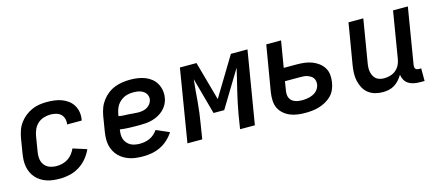

<svg xmlns="http://www.w3.org/2000/svg" viewBox="-44 -941 3088 1353"><g transform="rotate(-15 1500.0 -265.0)"><path d="M268 8Q244 8 219.5 5.5Q195 3 172.5 -4.5Q150 -12 130.5 -24Q111 -36 95.5 -53Q80 -70 70 -91Q60 -112 55.5 -135.5Q51 -159 52 -183.5Q53 -208 57 -232L75 -342Q80 -369 89.5 -396Q99 -423 116.5 -446.5Q134 -470 157.5 -488.5Q181 -507 207.5 -518.5Q234 -530 261.5 -534Q289 -538 317 -538Q344 -538 371.5 -534.5Q399 -531 424 -521.5Q449 -512 469.5 -496.5Q490 -481 503.5 -458.5Q517 -436 521.5 -409Q526 -382 521 -354Q521 -353 520.5 -351.5Q520 -350 520 -348H413Q413 -349 413.5 -349.5Q414 -350 414 -351Q417 -372 411 -391.5Q405 -411 391 -423.5Q377 -436 357 -441Q337 -446 317 -446Q293 -446 268.5 -438.5Q244 -431 225 -414Q206 -397 195.5 -374Q185 -351 181 -327L163 -217Q160 -200 160 -182.5Q160 -165 164.5 -149Q169 -133 179 -120Q189 -107 203 -99Q217 -91 234 -87.5Q251 -84 268 -84Q289 -84 310.5 -89.5Q332 -95 350.5 -107Q369 -119 383 -137Q397 -155 406 -175L506 -143Q491 -109 466 -79Q441 -49 408.5 -29Q376 -9 340 -0.5Q304 8 268 8Z M875 8Q850 8 825.5 5.5Q801 3 778.5 -4Q756 -11 735.5 -23Q715 -35 699 -51.5Q683 -68 672 -89Q661 -110 656 -133.5Q651 -157 652 -182Q653 -207 657 -232L675 -342Q680 -370 690 -397Q700 -424 718 -448Q736 -472 760 -490.5Q784 -509 811.5 -519.5Q839 -530 867 -534Q895 -538 923 -538Q951 -538 978.5 -534Q1006 -530 1030.5 -520.5Q1055 -511 1075.5 -495Q1096 -479 1109 -456.5Q1122 -434 1127 -406.5Q1132 -379 1127 -352Q1124 -329 1112.5 -307Q1101 -285 1083.5 -268Q1066 -251 1044.5 -239.5Q1023 -228 1000 -221.5Q977 -215 954 -213Q931 -211 908 -211Q872 -211 835 -212Q798 -213 763 -218V-217Q760 -199 760 -181Q760 -163 765.5 -147.5Q771 -132 782 -119Q793 -106 808 -98Q823 -90 840.5 -87Q858 -84 875 -84Q893 -84 911.5 -87.5Q930 -91 947.5 -99Q965 -107 979.5 -120Q994 -133 1005 -149L1100 -108Q1082 -80 1056.5 -56.5Q1031 -33 1001 -18.5Q971 -4 939 2Q907 8 875 8ZM921 -300Q937 -300 953 -303Q969 -306 983.5 -314Q998 -322 1008.5 -336Q1019 -350 1022 -366Q1024 -379 1021 -391Q1018 -403 1011 -412.5Q1004 -422 994 -428.5Q984 -435 972.5 -439Q961 -443 948.5 -444.5Q936 -446 923 -446Q907 -446 890 -443.5Q873 -441 857.5 -434Q842 -427 828 -415.5Q814 -404 804.5 -389.5Q795 -375 789.5 -359Q784 -343 781 -327L778 -311Q796 -307 814 -306.5Q832 -306 850 -305Q868 -304 885.5 -302Q903 -300 921 -300Z M1198 0 1285 -530H1406L1485 -246L1657 -530H1778L1690 0H1582L1599 -106Q1606 -146 1614.5 -186Q1623 -226 1632.5 -266Q1642 -306 1652 -346Q1662 -386 1671 -426L1509 -159H1431L1358 -425Q1353 -386 1350 -346Q1347 -306 1343.5 -266Q1340 -226 1335 -186Q1330 -146 1323 -106L1306 0Z M2056 8Q2027 8 1999 4Q1971 0 1946 -10.5Q1921 -21 1900.5 -39Q1880 -57 1868.5 -81Q1857 -105 1855.5 -133.5Q1854 -162 1858 -191L1915 -530H2023L1991 -338H2086Q2115 -338 2143 -334.5Q2171 -331 2196 -321.5Q2221 -312 2242.5 -296Q2264 -280 2278 -257.5Q2292 -235 2295 -207Q2298 -179 2293 -150Q2289 -125 2278.5 -100.5Q2268 -76 2249 -57Q2230 -38 2206 -25Q2182 -12 2157 -4.5Q2132 3 2106.5 5.5Q2081 8 2056 8ZM2058 -84Q2071 -84 2084.5 -85.5Q2098 -87 2111.5 -90.5Q2125 -94 2138 -100Q2151 -106 2161.5 -115.5Q2172 -125 2179 -138Q2186 -151 2188 -164Q2190 -177 2187.5 -190Q2185 -203 2178 -212.5Q2171 -222 2160 -228.5Q2149 -235 2137.5 -239Q2126 -243 2112.5 -244Q2099 -245 2086 -245H1975L1964 -176Q1962 -162 1963 -149Q1964 -136 1969.5 -124.5Q1975 -113 1984.5 -105Q1994 -97 2006 -92.5Q2018 -88 2031 -86Q2044 -84 2058 -84Z M2623 8Q2594 8 2566.5 0.5Q2539 -7 2517.5 -24Q2496 -41 2483 -65.5Q2470 -90 2464 -117Q2458 -144 2459 -173.5Q2460 -203 2465 -232L2515 -530H2623L2571 -217Q2568 -201 2567.5 -184.5Q2567 -168 2570 -153Q2573 -138 2580 -124.5Q2587 -111 2598.5 -101.5Q2610 -92 2625.5 -88Q2641 -84 2657 -84Q2679 -84 2701.5 -90.5Q2724 -97 2742 -112Q2760 -127 2770.5 -148Q2781 -169 2784 -191L2840 -530H2948L2880 -118Q2879 -111 2880 -104.5Q2881 -98 2885 -93Q2889 -88 2895 -86Q2901 -84 2908 -84H2926V8H2893Q2871 8 2849.5 4Q2828 0 2810.5 -11Q2793 -22 2782.5 -40.5Q2772 -59 2770 -80Q2758 -60 2742.5 -42.5Q2727 -25 2707.5 -13Q2688 -1 2666 3.5Q2644 8 2623 8Z"/></g></svg>

Font: Iosevka Curly SmBdEx
Style: Italic
Weight: 600
Width: 7
Italic angle: -9°
Monospace: yes
Designer: Belleve Invis
Foundry: Belleve Invis
Version: Version 11.1.0; ttfautohint (v1.8.3)